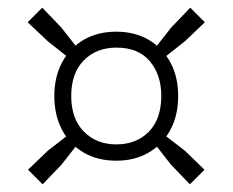

<svg xmlns="http://www.w3.org/2000/svg" viewBox="-20 -620 606 500"><path d="M171 -460 104.5 -512.5 52 -562 90 -600 139.5 -548.5 192.5 -481ZM395 -460 373 -481 426 -548.5 475.5 -600 513.5 -562 461.5 -512.5ZM474.5 -140 425 -191.5 377 -253 399 -275.5 461.5 -227.5 512.5 -178ZM91 -140 53 -178 104.5 -227.5 166.5 -275.5 188.5 -253 140.5 -191.5ZM283 -201.5Q234.5 -201.5 198.2 -222.5Q162 -243.5 141.8 -281.5Q121.5 -319.5 121.5 -370Q121.5 -420 141.8 -457.8Q162 -495.5 198.2 -516.5Q234.5 -537.5 283 -537.5Q330.5 -537.5 366.8 -516.5Q403 -495.5 423.5 -457.8Q444 -420 444 -370Q444 -319.5 423.5 -281.5Q403 -243.5 366.8 -222.5Q330.5 -201.5 283 -201.5ZM283 -244Q335 -244 367.5 -277Q400 -310 400 -370Q400 -425.5 370 -460.8Q340 -496 283.5 -496Q231 -496 198.2 -462.8Q165.5 -429.5 165.5 -370Q165.5 -311 198.2 -277.5Q231 -244 283 -244Z"/></svg>

Font: Encode Sans SC Light
Style: Regular
Weight: 300
Version: Version 3.002